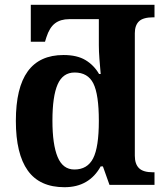

<svg xmlns="http://www.w3.org/2000/svg" viewBox="-20 -780 689 810"><path d="M397 -699.2H272Q235.4 -699.2 212.2 -681.6Q189 -664.1 175.8 -623L169.9 -604H109.9V-759.8H631.8V-707H627.9Q583.5 -707 566.2 -689.9Q548.8 -672.9 548.8 -640.1V-123Q548.8 -87.9 566.4 -70.6Q584 -53.2 625 -53.2H631.8V0H441.9L414.1 -78.1H404.8Q380.9 -34.7 342.8 -12.5Q304.7 9.8 252 9.8Q147.5 9.8 97.2 -60.5Q46.9 -130.9 46.9 -270Q46.9 -409.7 96.9 -478.8Q147 -547.9 248 -547.9Q305.2 -547.9 340.8 -526.4Q376.5 -504.9 397.9 -467.8H404.8Q401.9 -500 399.4 -532Q397 -564 397 -588.9ZM201.2 -271Q201.2 -170.4 223.1 -117.7Q245.1 -64.9 293.9 -64.9Q348.6 -64.9 372.8 -111.8Q397 -158.7 397 -270Q397 -381.8 373.8 -428Q350.6 -474.1 294.9 -474.1Q245.1 -474.1 223.1 -423.8Q201.2 -373.5 201.2 -271Z"/></svg>

Font: Droid Serif
Style: Bold
Weight: 700
Designer: Monotype Design team
Foundry: Monotype Imaging Inc.
Version: Version 1.03